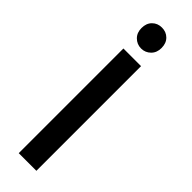

<svg xmlns="http://www.w3.org/2000/svg" viewBox="-301 -903 908 908"><g transform="rotate(45 152.5 -449.5)"><path d="M86 -700V0H204V-700ZM193 -880C180 -893 164 -899 145 -899C126 -899 110 -893 97 -880C84 -867 78 -850 78 -829C78 -809 84 -792 97 -779C110 -766 126 -759 145 -759C164 -759 180 -766 193 -779C206 -792 212 -809 212 -829C212 -850 206 -867 193 -880Z"/></g></svg>

Font: Argentum Sans
Style: Regular
Weight: 400
Designer: Julieta Ulanovsky
Foundry: Julieta Ulanovsky
Version: Version 5.001;March 29, 2019;FontCreator 11.5.0.2425 64-bit